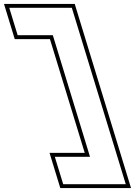

<svg xmlns="http://www.w3.org/2000/svg" viewBox="-280 -768 690 982"><path d="M-119.8 -588H-189.8L-232.6 -728H-162.6H17.4H87.4L108.8 -658L341.8 104L363.2 174H293.2H113.2H43.2L0.4 34H70.4H180.4L-9.8 -588ZM-204.6 -568H-24.6L153.4 14H-26.6L28.4 194H390.2L102.2 -748H-259.6Z"/></svg>

Font: Nordica Plus
Style: NordicaClassicRgOpOblOl
Weight: 500
Version: Version 1.01